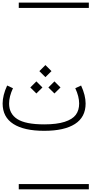

<svg xmlns="http://www.w3.org/2000/svg" viewBox="-142 -990 692 1453"><path d="M-87.9 -342.8 -43.9 -322.3Q-73.2 -259.3 -73.2 -206.5Q-73.2 -128.9 -11 -88.9Q51.3 -48.8 192.4 -48.8Q287.6 -48.8 346.9 -67.9Q406.2 -86.9 431.6 -121.1Q457 -155.3 457 -206.5Q457 -259.3 427.7 -322.3L471.7 -342.8Q505.9 -268.6 505.9 -206.5Q505.9 -103.5 425.3 -51.8Q344.7 0 192.4 0Q40 0 -41 -52Q-122.1 -104 -122.1 -206.5Q-122.1 -268.6 -87.9 -342.8ZM0 402.8H530.3V442.9H0ZM0 -970.2H530.3V-930.2H0ZM224.1 -328.1 270 -374 315.9 -328.1 270 -282.7ZM87.4 -328.1 133.3 -374 179.2 -328.1 133.3 -282.7ZM155.8 -451.7 201.7 -497.6 247.6 -451.7 201.7 -406.2Z"/></svg>

Font: AzarMehrMSRS1
Style: Regular
Weight: 1
Designer: Amin Abedi
Version: Version 1.00